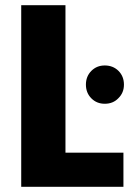

<svg xmlns="http://www.w3.org/2000/svg" viewBox="-20 -722 517 742"><path d="M62 0C62 0 457 0 457 0C457 0 457 -132 457 -132C457 -132 233 -132 233 -132C233 -132 233 -702 233 -702C233 -702 62 -702 62 -702C62 -702 62 0 62 0ZM385 -321C385 -321 385 -321 385 -321C406 -321 424 -328 438 -343C452 -357 459 -374 459 -395C459 -395 459 -395 459 -395C459 -416 452 -434 438 -448C424 -462 406 -469 385 -469C385 -469 385 -469 385 -469C364 -469 347 -462 333 -448C319 -434 312 -416 312 -395C312 -395 312 -395 312 -395C312 -374 319 -356 333 -342C347 -328 364 -321 385 -321Z"/></svg>

Font: Girnar Poppins
Style: Bold
Weight: 500
Designer: Ninad Kale (Devanagari), Jonny Pinhorn (Latin)
Foundry: Indian Type Foundry
Version: ""